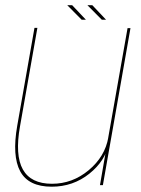

<svg xmlns="http://www.w3.org/2000/svg" viewBox="-20 -698 531 724"><path d="M357 0H368L472 -592H461L377 -116ZM121 -593H110L45 -224Q25 -110 56.2 -52Q87.5 6 175 6Q255.5 6 316.8 -43Q378 -92 389.5 -156.5L388.5 -180Q376 -107.5 314.5 -56.2Q253 -5 176 -5Q96.5 -5 66.2 -59Q36 -113 55.5 -222ZM364 -623.5H380L328 -678.5H309.5ZM288 -623.5H304L252 -678.5H233.5Z"/></svg>

Font: Anybody Thin Thin
Style: Italic
Weight: 250
Italic angle: -10°
Version: Version 1.113;gftools[0.9.25]